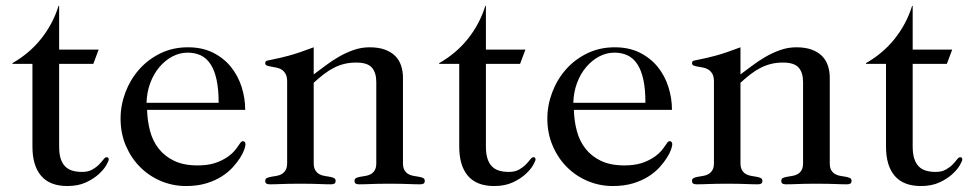

<svg xmlns="http://www.w3.org/2000/svg" viewBox="-20 -622 3282 650"><path d="M295.9 -405.8H180.2V-126Q180.2 -101.1 185.5 -84.7Q190.9 -68.4 200.9 -58.3Q210.9 -48.3 225.3 -44.2Q239.7 -40 257.8 -40Q278.8 -40 292.5 -47.9Q306.2 -55.7 315.2 -64.9Q324.2 -74.2 330.1 -82Q335.9 -89.8 340.8 -89.8Q348.1 -89.8 348.1 -82Q348.1 -77.6 340.1 -63.2Q332 -48.8 314.9 -33Q297.9 -17.1 271.2 -4.6Q244.6 7.8 208 7.8Q148.9 7.8 119.4 -26.6Q89.8 -61 89.8 -126V-405.8H22V-408.2Q80.1 -441.4 119.6 -491.2Q159.2 -541 178.2 -602.1H180.2V-454.1H314Z M478 -250Q479 -212.4 488 -178.5Q497.1 -144.5 517.3 -118.7Q537.6 -92.8 569.8 -77.4Q602.1 -62 648.9 -62Q681.2 -62 705.6 -69.3Q730 -76.7 752 -91.8Q765.6 -101.6 773.4 -110.8Q781.2 -120.1 786.1 -127.4Q791 -134.8 794.4 -139.4Q797.9 -144 802.2 -144Q811 -144 811 -132.8Q811 -127.9 806.9 -115.7Q802.7 -103.5 793 -87.9Q783.2 -72.3 767.8 -55.4Q752.4 -38.6 730.2 -24.4Q708 -10.3 678 -1.2Q647.9 7.8 609.9 7.8Q565.4 7.8 525.1 -9Q484.9 -25.9 454.6 -56.2Q424.3 -86.4 406.2 -128.4Q388.2 -170.4 388.2 -220.2Q388.2 -265.6 404.5 -309.1Q420.9 -352.5 450.7 -386.5Q480.5 -420.4 522.7 -441.2Q564.9 -461.9 616.2 -461.9Q665 -461.9 701.4 -443.6Q737.8 -425.3 762 -395.3Q786.1 -365.2 798.1 -327.4Q810.1 -289.6 810.1 -250ZM720.2 -273.9Q720.2 -320.3 713.1 -352.5Q706.1 -384.8 692.6 -405Q679.2 -425.3 659.7 -434.6Q640.1 -443.8 615.2 -443.8Q588.4 -443.8 563.5 -430.7Q538.6 -417.5 519.3 -394.5Q500 -371.6 488.5 -340.6Q477.1 -309.6 476.1 -273.9Z M1042 -370.1Q1060.1 -383.3 1081.3 -399.4Q1102.5 -415.5 1126.5 -429.4Q1150.4 -443.4 1176.8 -452.6Q1203.1 -461.9 1231 -461.9Q1261.2 -461.9 1282.7 -454.1Q1304.2 -446.3 1317.9 -432.6Q1331.5 -418.9 1337.9 -399.9Q1344.2 -380.9 1344.2 -358.9V-69.8Q1344.2 -54.2 1349.6 -45.4Q1355 -36.6 1363.3 -32.2Q1371.6 -27.8 1381.1 -26.4Q1390.6 -24.9 1398.9 -23.4Q1407.2 -22 1412.6 -19.3Q1418 -16.6 1418 -9.8Q1418 -2.9 1414.1 -0.5Q1410.2 2 1401.9 2Q1392.6 2 1383.1 1.7Q1373.5 1.5 1361.8 1Q1350.1 0.5 1334.7 0.2Q1319.3 0 1298.8 0Q1278.3 0 1263.2 0.2Q1248 0.5 1236.3 1Q1224.6 1.5 1215.1 1.7Q1205.6 2 1196.3 2Q1188 2 1184.1 -0.5Q1180.2 -2.9 1180.2 -9.8Q1180.2 -16.6 1185.5 -19.3Q1190.9 -22 1199.2 -23.4Q1207.5 -24.9 1217 -26.4Q1226.6 -27.8 1234.9 -32.2Q1243.2 -36.6 1248.5 -45.4Q1253.9 -54.2 1253.9 -69.8V-344.2Q1253.9 -376 1239 -393.1Q1224.1 -410.2 1186 -410.2Q1164.6 -410.2 1146.2 -405.8Q1127.9 -401.4 1110.6 -392.6Q1093.3 -383.8 1076.7 -371.1Q1060.1 -358.4 1042 -341.8V-69.8Q1042 -54.2 1047.6 -45.4Q1053.2 -36.6 1061.3 -32.2Q1069.3 -27.8 1079.1 -26.4Q1088.9 -24.9 1096.9 -23.4Q1105 -22 1110.6 -19.3Q1116.2 -16.6 1116.2 -9.8Q1116.2 -2.9 1112.3 -0.5Q1108.4 2 1100.1 2Q1090.8 2 1081.3 1.7Q1071.8 1.5 1060.1 1Q1048.3 0.5 1033 0.2Q1017.6 0 997.1 0Q976.6 0 961.2 0.2Q945.8 0.5 934.1 1Q922.4 1.5 912.8 1.7Q903.3 2 894 2Q885.7 2 881.8 -0.5Q877.9 -2.9 877.9 -9.8Q877.9 -16.6 883.5 -19.3Q889.2 -22 897.2 -23.4Q905.3 -24.9 915 -26.4Q924.8 -27.8 932.9 -32.2Q940.9 -36.6 946.5 -45.4Q952.1 -54.2 952.1 -69.8V-346.2Q952.1 -362.8 946.5 -372.3Q940.9 -381.8 932.9 -386.7Q924.8 -391.6 915 -393.3Q905.3 -395 897.2 -396.5Q889.2 -397.9 883.5 -400.1Q877.9 -402.3 877.9 -408.2Q877.9 -415 884.3 -416.7Q890.6 -418.5 908.7 -421.9Q926.8 -425.3 958.7 -433.8Q990.7 -442.4 1042 -461.9Z M1740.7 -405.8H1625V-126Q1625 -101.1 1630.4 -84.7Q1635.7 -68.4 1645.8 -58.3Q1655.8 -48.3 1670.2 -44.2Q1684.6 -40 1702.6 -40Q1723.6 -40 1737.3 -47.9Q1751 -55.7 1760 -64.9Q1769 -74.2 1774.9 -82Q1780.8 -89.8 1785.6 -89.8Q1793 -89.8 1793 -82Q1793 -77.6 1784.9 -63.2Q1776.9 -48.8 1759.8 -33Q1742.7 -17.1 1716.1 -4.6Q1689.5 7.8 1652.8 7.8Q1593.8 7.8 1564.2 -26.6Q1534.7 -61 1534.7 -126V-405.8H1466.8V-408.2Q1524.9 -441.4 1564.5 -491.2Q1604 -541 1623 -602.1H1625V-454.1H1758.8Z M1922.9 -250Q1923.8 -212.4 1932.9 -178.5Q1941.9 -144.5 1962.2 -118.7Q1982.4 -92.8 2014.6 -77.4Q2046.9 -62 2093.8 -62Q2126 -62 2150.4 -69.3Q2174.8 -76.7 2196.8 -91.8Q2210.4 -101.6 2218.3 -110.8Q2226.1 -120.1 2231 -127.4Q2235.8 -134.8 2239.3 -139.4Q2242.7 -144 2247.1 -144Q2255.9 -144 2255.9 -132.8Q2255.9 -127.9 2251.7 -115.7Q2247.6 -103.5 2237.8 -87.9Q2228 -72.3 2212.6 -55.4Q2197.3 -38.6 2175 -24.4Q2152.8 -10.3 2122.8 -1.2Q2092.8 7.8 2054.7 7.8Q2010.3 7.8 1970 -9Q1929.7 -25.9 1899.4 -56.2Q1869.1 -86.4 1851.1 -128.4Q1833 -170.4 1833 -220.2Q1833 -265.6 1849.4 -309.1Q1865.7 -352.5 1895.5 -386.5Q1925.3 -420.4 1967.5 -441.2Q2009.8 -461.9 2061 -461.9Q2109.9 -461.9 2146.2 -443.6Q2182.6 -425.3 2206.8 -395.3Q2231 -365.2 2242.9 -327.4Q2254.9 -289.6 2254.9 -250ZM2165 -273.9Q2165 -320.3 2158 -352.5Q2150.9 -384.8 2137.5 -405Q2124 -425.3 2104.5 -434.6Q2085 -443.8 2060.1 -443.8Q2033.2 -443.8 2008.3 -430.7Q1983.4 -417.5 1964.1 -394.5Q1944.8 -371.6 1933.3 -340.6Q1921.9 -309.6 1920.9 -273.9Z M2486.8 -370.1Q2504.9 -383.3 2526.1 -399.4Q2547.4 -415.5 2571.3 -429.4Q2595.2 -443.4 2621.6 -452.6Q2647.9 -461.9 2675.8 -461.9Q2706.1 -461.9 2727.5 -454.1Q2749 -446.3 2762.7 -432.6Q2776.4 -418.9 2782.7 -399.9Q2789.1 -380.9 2789.1 -358.9V-69.8Q2789.1 -54.2 2794.4 -45.4Q2799.8 -36.6 2808.1 -32.2Q2816.4 -27.8 2825.9 -26.4Q2835.4 -24.9 2843.8 -23.4Q2852.1 -22 2857.4 -19.3Q2862.8 -16.6 2862.8 -9.8Q2862.8 -2.9 2858.9 -0.5Q2855 2 2846.7 2Q2837.4 2 2827.9 1.7Q2818.4 1.5 2806.6 1Q2794.9 0.5 2779.5 0.2Q2764.2 0 2743.7 0Q2723.1 0 2708 0.2Q2692.9 0.5 2681.2 1Q2669.4 1.5 2659.9 1.7Q2650.4 2 2641.1 2Q2632.8 2 2628.9 -0.5Q2625 -2.9 2625 -9.8Q2625 -16.6 2630.4 -19.3Q2635.7 -22 2644 -23.4Q2652.3 -24.9 2661.9 -26.4Q2671.4 -27.8 2679.7 -32.2Q2688 -36.6 2693.4 -45.4Q2698.7 -54.2 2698.7 -69.8V-344.2Q2698.7 -376 2683.8 -393.1Q2668.9 -410.2 2630.9 -410.2Q2609.4 -410.2 2591.1 -405.8Q2572.8 -401.4 2555.4 -392.6Q2538.1 -383.8 2521.5 -371.1Q2504.9 -358.4 2486.8 -341.8V-69.8Q2486.8 -54.2 2492.4 -45.4Q2498 -36.6 2506.1 -32.2Q2514.2 -27.8 2523.9 -26.4Q2533.7 -24.9 2541.7 -23.4Q2549.8 -22 2555.4 -19.3Q2561 -16.6 2561 -9.8Q2561 -2.9 2557.1 -0.5Q2553.2 2 2544.9 2Q2535.6 2 2526.1 1.7Q2516.6 1.5 2504.9 1Q2493.2 0.5 2477.8 0.2Q2462.4 0 2441.9 0Q2421.4 0 2406 0.2Q2390.6 0.5 2378.9 1Q2367.2 1.5 2357.7 1.7Q2348.1 2 2338.9 2Q2330.6 2 2326.7 -0.5Q2322.8 -2.9 2322.8 -9.8Q2322.8 -16.6 2328.4 -19.3Q2334 -22 2342 -23.4Q2350.1 -24.9 2359.9 -26.4Q2369.6 -27.8 2377.7 -32.2Q2385.7 -36.6 2391.4 -45.4Q2397 -54.2 2397 -69.8V-346.2Q2397 -362.8 2391.4 -372.3Q2385.7 -381.8 2377.7 -386.7Q2369.6 -391.6 2359.9 -393.3Q2350.1 -395 2342 -396.5Q2334 -397.9 2328.4 -400.1Q2322.8 -402.3 2322.8 -408.2Q2322.8 -415 2329.1 -416.7Q2335.4 -418.5 2353.5 -421.9Q2371.6 -425.3 2403.6 -433.8Q2435.5 -442.4 2486.8 -461.9Z M3185.5 -405.8H3069.8V-126Q3069.8 -101.1 3075.2 -84.7Q3080.6 -68.4 3090.6 -58.3Q3100.6 -48.3 3115 -44.2Q3129.4 -40 3147.5 -40Q3168.5 -40 3182.1 -47.9Q3195.8 -55.7 3204.8 -64.9Q3213.9 -74.2 3219.7 -82Q3225.6 -89.8 3230.5 -89.8Q3237.8 -89.8 3237.8 -82Q3237.8 -77.6 3229.7 -63.2Q3221.7 -48.8 3204.6 -33Q3187.5 -17.1 3160.9 -4.6Q3134.3 7.8 3097.7 7.8Q3038.6 7.8 3009 -26.6Q2979.5 -61 2979.5 -126V-405.8H2911.6V-408.2Q2969.7 -441.4 3009.3 -491.2Q3048.8 -541 3067.9 -602.1H3069.8V-454.1H3203.6Z"/></svg>

Font: XB Zar
Style: Regular
Weight: 400
Designer: Behnam
Foundry: Irmug
Version: Version 8.005 2009